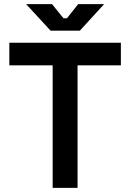

<svg xmlns="http://www.w3.org/2000/svg" viewBox="-20 -906 628 926"><path d="M234 0V-591H25V-700H563V-591H354V0ZM224 -758 106 -886H231L286 -818H303L357 -886H482L365 -758Z"/></svg>

Font: Space Grotesk SemiBold
Style: Regular
Weight: 600
Designer: Florian Karsten
Foundry: Florian Karsten
Version: Version 2.000